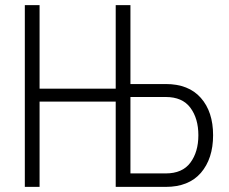

<svg xmlns="http://www.w3.org/2000/svg" viewBox="-20 -731 897 751"><path d="M490.2 -351.6V-52.7H628.4Q693.4 -52.7 724.6 -94.7Q755.9 -136.7 755.9 -202.1Q755.9 -267.6 724.6 -309.6Q693.4 -351.6 628.4 -351.6ZM134.8 -384.3H432.6V-710.9H490.2V-402.3H628.4Q717.8 -402.3 765.6 -348.1Q813.5 -293.9 813.5 -202.1Q813.5 -110.4 765.6 -54.7Q717.8 0 628.4 0H432.6V-333.5H134.8V0H77.1V-710.9H134.8Z"/></svg>

Font: RobotoCondensed-Light
Style: Light
Weight: 300
Designer: Google
Version: Version 1.200311; 2013